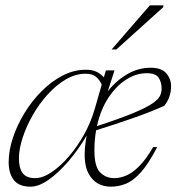

<svg xmlns="http://www.w3.org/2000/svg" viewBox="-20 -690 662 720"><path d="M569.5 -138.5Q538 -77.5 509.5 -45.2Q481 -13 453.2 -1.5Q425.5 10 396.5 10Q340 10 313.2 -37Q286.5 -84 305 -181.5Q274.5 -129.5 237.2 -86Q200 -42.5 162.8 -16.2Q125.5 10 95 10Q51 10 31.8 -15Q12.5 -40 12.5 -82Q12.5 -125 28.2 -172.8Q44 -220.5 71.8 -266Q99.5 -311.5 136.2 -348.2Q173 -385 215.2 -406.8Q257.5 -428.5 301.5 -428.5Q326 -428.5 342 -420.8Q358 -413 369.5 -400L377 -426H409.5L384 -347.5Q416.5 -388.5 457.8 -412.2Q499 -436 545 -436Q585.5 -436 603.5 -415.2Q621.5 -394.5 621.5 -366.5Q621.5 -326 596.5 -293.5Q547 -271 480.8 -247.8Q414.5 -224.5 340.5 -201.5Q334 -165.5 334 -126.5Q334 -65.5 355.2 -43.8Q376.5 -22 409 -22Q428.5 -22 451.2 -30.8Q474 -39.5 500 -64.8Q526 -90 554.5 -138.5ZM530 -415.5Q490.5 -415.5 453 -391.5Q415.5 -367.5 386.2 -323Q357 -278.5 343.5 -217Q430.5 -245.5 479.8 -266Q529 -286.5 551.8 -302.2Q574.5 -318 580.2 -331Q586 -344 586 -357.5Q586 -382 574.8 -398.8Q563.5 -415.5 530 -415.5ZM51 -96Q51 -59.5 65 -40.8Q79 -22 111.5 -22Q140 -22 173 -44Q206 -66 237.8 -102.8Q269.5 -139.5 295 -185.2Q320.5 -231 334.5 -279L361.5 -372.5Q353 -392 339 -402.8Q325 -413.5 301 -413.5Q263 -413.5 226.5 -392Q190 -370.5 158.2 -335.2Q126.5 -300 102.5 -257.8Q78.5 -215.5 64.8 -173.2Q51 -131 51 -96ZM398.5 -504.5 542 -670H593L592 -663L416.5 -504.5Z"/></svg>

Font: Newsreader 16pt ExtraLight
Style: Italic
Weight: 275
Italic angle: -17°
Designer: Hugues Gentile
Foundry: Production Type
Version: Version 1.003; ttfautohint (v1.8.3)